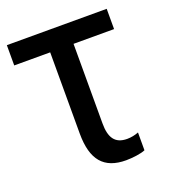

<svg xmlns="http://www.w3.org/2000/svg" viewBox="-109 -619 630 713"><g transform="rotate(-20 206.5 -262.5)"><path d="M-1.5 -459H140.6V-138.2C140.6 -33.7 181.6 14.2 269 14.2C293.5 14.2 329.6 9.8 345.2 2.4V-67.9C331.5 -62.5 315.4 -59.1 299.8 -59.1C251 -59.1 232.9 -89.4 232.9 -144.5V-459H393.1V-539.1H-1.5Z"/></g></svg>

Font: Winston
Style: Regular
Weight: 400
Designer: Vernon Adams, Kim Jin-seong, David Berlow, Cristiano Sobral
Foundry: The Winston Project Authors
Version: Version 3.004